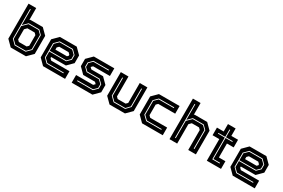

<svg xmlns="http://www.w3.org/2000/svg" viewBox="102 -1911 4531 3072"><g transform="rotate(30 2368.0 -375.0)"><path d="M166 0 62.5 -103V-750H204V-530.5L214 -540H447L550.5 -437V-103L447 0ZM208.5 -75 139.5 -143V-380L226.5 -466H412L471 -408V-143L402 -75ZM234.5 -141.5H378.5L409 -172V-368L378.5 -399H244L204 -358.5V-172ZM203.5 -61H407L485 -139V-412L417 -480H221.5L139.5 -398V-688H125.5V-139Z M1074 -540 1177 -437V-294.5L1074 -191.5H802V-172L832.5 -141.5H1170V0H763.5L660.5 -103V-437L763.5 -540ZM1034.5 -463 1098.5 -400V-324.5L1040.5 -266.5H732.5V-395L801.5 -463ZM1039.5 -477H796.5L718.5 -399V-137L792.5 -63H1102.5V-77H797.5L732.5 -141V-252.5H1044.5L1112.5 -319.5V-404ZM1005 -398.5H832.5L802 -368V-328H1015L1036 -349V-368Z M1292 0V-141.5H1607L1637.5 -172V-169.5L1608 -199.5H1390L1287 -302.5V-437L1390 -540H1768.5V-398.5H1458.5L1428 -368V-371L1458.5 -340.5H1675.5L1778.5 -237.5V-103L1675.5 0ZM1354 -65.5H1646L1715 -134.5V-213L1646 -279.5H1420L1365 -333.5V-404L1425 -463H1706.5V-477H1420L1351 -408V-329.5L1415 -265.5H1641L1701 -209V-138.5L1641 -79.5H1354Z M1991.5 0 1888.5 -103V-540H2030V-172L2060.5 -141.5H2207.5L2238 -172V-540H2379.5V-103L2276.5 0ZM2029.5 -64H2243.5L2316.5 -142V-477H2302.5V-146L2238.5 -78H2034.5L1965.5 -146V-477H1951.5V-142Z M2592.5 0 2489.5 -103V-437L2592.5 -540H2974.5V-398.5H2661.5L2631 -368V-172L2661.5 -141.5H2974.5V0ZM2632 -63.5H2911V-77.5H2637L2568 -145.5V-400.5L2633 -464.5H2911V-478.5H2628L2554 -404.5V-139Z M3099.5 0V-749.5H3241V-530.5L3250.5 -540H3484L3587 -437V0H3445.5V-368L3415 -399H3281L3241 -358.5V0ZM3164.5 -63H3178.5V-383L3260.5 -464H3451L3510 -406V-63H3524V-410L3456 -478H3255.5L3178.5 -402V-688H3164.5Z M3789 0V-399H3664.5V-540H3789V-677H3930.5V-540H4054.5V-399H3930.5V-141.5H4051V0ZM3853 -63H3989V-77H3867V-464H3992.5V-478H3867V-614H3853V-478H3727V-464H3853Z M4578 -540 4681 -437V-294.5L4578 -191.5H4306V-172L4336.5 -141.5H4674V0H4267.5L4164.5 -103V-437L4267.5 -540ZM4538.5 -463 4602.5 -400V-324.5L4544.5 -266.5H4236.5V-395L4305.5 -463ZM4543.5 -477H4300.5L4222.5 -399V-137L4296.5 -63H4606.5V-77H4301.5L4236.5 -141V-252.5H4548.5L4616.5 -319.5V-404ZM4509 -398.5H4336.5L4306 -368V-328H4519L4540 -349V-368Z"/></g></svg>

Font: Tourney
Style: Bold
Weight: 700
Designer: Tyler Finck
Foundry: Etcetera Type Co
Version: Version 1.015